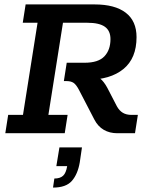

<svg xmlns="http://www.w3.org/2000/svg" viewBox="-20 -603 680 869"><path d="M4 0 17 -83H84L150 -500H83L96 -583H408Q500 -583 549 -545.5Q598 -508 598 -435Q598 -339 538.5 -290.5Q479 -242 375 -242H326L377 -264Q412 -264 431 -249.5Q450 -235 466 -205L509 -122Q520 -102 536 -92.5Q552 -83 575 -83H604L591 0H511Q476 0 449.5 -15.5Q423 -31 407 -62L338 -195Q325 -220 313 -228Q301 -236 281 -236H269L282 -319H363Q425 -319 452.5 -348Q480 -377 480 -426Q480 -464 454.5 -482Q429 -500 375 -500H265L199 -83H286L273 0ZM220 246 226 205Q252 205 265.5 192.5Q279 180 284 149H235L249 64H351L341 132Q332 185 305.5 215.5Q279 246 220 246Z"/></svg>

Font: Rokkitt SemiBold
Style: Italic
Weight: 600
Italic angle: -9°
Designer: Vernon Adams
Foundry: Vernon Adams
Version: Version 3.103